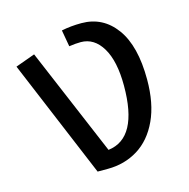

<svg xmlns="http://www.w3.org/2000/svg" viewBox="-91 -662 749 761"><g transform="rotate(-15 284.0 -281.5)"><path d="M502 -291Q502 -193 470.5 -125Q439 -57 384 -23Q329 11 260 11H218L15 -474L95 -503L282 -61Q407 -76 407 -291Q407 -392 374 -447Q341 -502 286 -502Q265 -502 238 -498L226 -566Q264 -574 308 -574Q396 -574 449 -501.5Q502 -429 502 -291Z"/></g></svg>

Font: FiraGOUPP
Style: Medium
Weight: 400
Designer: bBox Type
Foundry: bBox Type GmbH
Version: Version 1.001